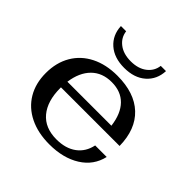

<svg xmlns="http://www.w3.org/2000/svg" viewBox="-184 -850 1012 1012"><g transform="rotate(45 321.5 -344.0)"><path d="M503 -157H589Q571 -78 501 -34Q431 10 328 10Q243 10 180 -21Q117 -52 83 -109Q49 -166 49 -243Q49 -321 83 -379Q117 -437 179.5 -468.5Q242 -500 326 -500Q454 -500 524 -434Q594 -368 596 -246H159V-241Q159 -144 204.5 -89.5Q250 -35 336 -35Q404 -35 447.5 -67Q491 -99 503 -157ZM162 -291H490Q480 -371 439 -413Q398 -455 329 -455Q259 -455 216 -412Q173 -369 162 -291ZM154 -698H193Q198 -656 232.5 -629.5Q267 -603 322 -603Q377 -603 411.5 -629.5Q446 -656 451 -698H490Q487 -633 442 -593.5Q397 -554 322 -554Q247 -554 202 -593.5Q157 -633 154 -698Z"/></g></svg>

Font: Fahkwang Medium
Style: Regular
Weight: 500
Version: Version 1.000; ttfautohint (v1.6)